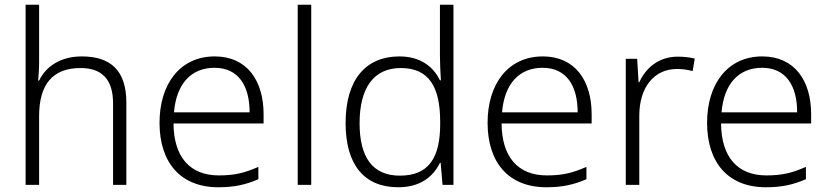

<svg xmlns="http://www.w3.org/2000/svg" viewBox="-20 -831 3498 810"><path d="M145 -568V-811H88V-51H145V-341C145 -475 202 -544 320 -544C409 -544 457 -497 457 -395V-51H513V-399C513 -533 447 -593 325 -593C235 -593 173 -550 145 -491H141C143 -516 145 -540 145 -568Z M886 -593C738 -593 653 -475 653 -313C653 -146 741 -41 901 -41C969 -41 1017 -52 1070 -75V-127C1011 -101 969 -91 903 -91C781 -91 713 -169 712 -310H1092V-349C1092 -491 1022 -593 886 -593ZM885 -545C986 -545 1033 -469 1033 -357H714C724 -478 787 -545 885 -545Z M1293 -51V-811H1236V-51Z M1660 -41C1755 -41 1808 -87 1836 -144H1839L1847 -51H1893V-811H1836V-596C1836 -565 1838 -523 1840 -492H1836C1809 -549 1754 -593 1665 -593C1523 -593 1438 -495 1438 -312C1438 -134 1518 -41 1660 -41ZM1667 -90C1552 -90 1497 -167 1497 -311C1497 -461 1557 -544 1671 -544C1790 -544 1837 -464 1837 -317V-308C1837 -167 1790 -90 1667 -90Z M2270 -593C2122 -593 2037 -475 2037 -313C2037 -146 2125 -41 2285 -41C2353 -41 2401 -52 2454 -75V-127C2395 -101 2353 -91 2287 -91C2165 -91 2097 -169 2096 -310H2476V-349C2476 -491 2406 -593 2270 -593ZM2269 -545C2370 -545 2417 -469 2417 -357H2098C2108 -478 2171 -545 2269 -545Z M2839 -592C2759 -592 2704 -544 2677 -484H2674L2668 -583H2620V-51H2677V-343C2677 -462 2739 -540 2836 -540C2860 -540 2881 -537 2902 -531L2911 -584C2890 -589 2865 -592 2839 -592Z M3196 -593C3048 -593 2963 -475 2963 -313C2963 -146 3051 -41 3211 -41C3279 -41 3327 -52 3380 -75V-127C3321 -101 3279 -91 3213 -91C3091 -91 3023 -169 3022 -310H3402V-349C3402 -491 3332 -593 3196 -593ZM3195 -545C3296 -545 3343 -469 3343 -357H3024C3034 -478 3097 -545 3195 -545Z"/></svg>

Font: Noto Sans Tamil UI Light
Style: Regular
Weight: 300
Designer: Jelle Bosma - Monotype Design Team
Foundry: Monotype Imaging Inc.
Version: Version 2.004